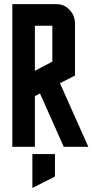

<svg xmlns="http://www.w3.org/2000/svg" viewBox="-20 -715 450 935"><path d="M137.7 200.2V35.2H247.6V145ZM290.5 0 174.8 -259.8 149.9 -247.1V0H40V-694.8H254.9Q292.5 -694.8 318.4 -667.5Q345.2 -639.2 345.2 -600.1V-347.2L272 -309.6L410.2 0ZM234.9 -415V-589.8H149.9V-370.1Z"/></svg>

Font: Horta
Style: Regular
Weight: 600
Width: 3
Version: Version 0.11